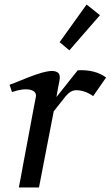

<svg xmlns="http://www.w3.org/2000/svg" viewBox="-20 -827 488 847"><path d="M63 0Q66 -12 71.5 -43.5Q77 -75 85 -117Q93 -159 101.5 -204.5Q110 -250 117.5 -290.5Q125 -331 130.5 -360Q136 -389 138 -398Q143 -424 113 -431Q83 -438 33 -421L22 -453Q42 -460 72 -472.5Q102 -485 134 -496.5Q166 -508 192.5 -512.5Q219 -517 233.5 -508Q248 -499 242 -469Q239 -454 235.5 -436.5Q232 -419 229 -399L323 -517Q363 -519 394.5 -510.5Q426 -502 448 -485L391 -403Q354 -429 316 -429Q291 -429 269 -401.5Q247 -374 217 -336Q203 -265 186.5 -178.5Q170 -92 152 0ZM286 -605 243 -641 362 -807 421 -760Z"/></svg>

Font: Wittgenstein-Italic Regular
Style: Italic
Weight: 400
Italic angle: -11°
Designer: Jörg Drees
Foundry: Jörg Drees
Version: Version 1.000; ttfautohint (v1.8.4.7-5d5b)